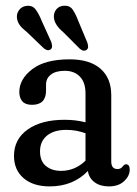

<svg xmlns="http://www.w3.org/2000/svg" viewBox="-20 -656 488 686"><path d="M30 -99Q30 -158.5 78.8 -193.2Q127.5 -228 211 -228Q250.5 -228 285.5 -219V-322.5Q285.5 -361.5 265.5 -382.2Q245.5 -403 211.5 -403Q179 -403 161.8 -389.5Q144.5 -376 144.5 -354V-332.5Q144.5 -281.5 94.5 -281.5Q70.5 -281.5 59.8 -294Q49 -306.5 49 -327.5Q49 -373 94.8 -408.5Q140.5 -444 229 -444Q300.5 -444 339 -410.5Q377.5 -377 377.5 -316V-79Q377.5 -52 400 -52Q412 -52 419 -62Q424.5 -69 430 -69Q443.5 -69 443.5 -50Q443.5 -27.5 423.5 -8.8Q403.5 10 369 10Q338 10 318 -4.8Q298 -19.5 294 -45Q241 10 157.5 10Q98.5 10 64.2 -19.5Q30 -49 30 -99ZM123 -115Q123 -80.5 144 -63Q165 -45.5 198 -45.5Q248 -45.5 285.5 -82V-180Q270 -185.5 253 -188.8Q236 -192 216.5 -192Q173.5 -192 148.2 -171.8Q123 -151.5 123 -115ZM260 -580.5 292 -504Q294.5 -496.5 294.8 -489.5Q295 -482.5 290 -478.5Q279 -470 265 -482L205.5 -541.5Q174.5 -567.5 172.5 -594Q171.5 -610.5 181.2 -622.5Q191 -634.5 208 -635.5Q229 -637 239.8 -621.5Q250.5 -606 260 -580.5ZM128.5 -582.5 163 -506.5Q165.5 -499 166 -492Q166.5 -485 162 -480.5Q152 -471.5 137 -483L76.5 -541Q60.5 -553.5 51.5 -565Q42.5 -576.5 40.5 -592Q39 -608 48.5 -620.5Q58 -633 74.5 -635Q95.5 -637.5 107 -622.5Q118.5 -607.5 128.5 -582.5Z"/></svg>

Font: Fraunces 144pt S100
Style: Regular
Weight: 400
Version: Version 1.000; ttfautohint (v1.8.3)